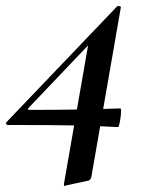

<svg xmlns="http://www.w3.org/2000/svg" viewBox="-32 -426 485 636"><path d="M182 190Q179 190 180 182L263 -294L324 -343L63 -69Q56 -62 67 -62Q246 -62 367 -67Q369 -67 369 -58Q369 -44 365.5 -24.5Q362 -5 359 -5Q291 -9 212.5 -10.5Q134 -12 -6 -12Q-10 -12 -11.5 -15.5Q-13 -19 -9 -23L356 -405Q357 -406 360 -406Q370 -406 368 -400L271 158Q269 169 262 172L188 188Q182 190 182 190Z"/></svg>

Font: Cormorant Garamond
Style: Bold Italic
Weight: 700
Italic angle: -10°
Designer: Christian Thalmann (Catharsis Fonts)
Foundry: Catharsis Fonts
Version: Version 4.000